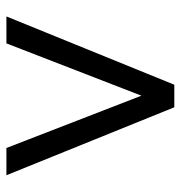

<svg xmlns="http://www.w3.org/2000/svg" viewBox="-2 -574 576 613"><g transform="rotate(-90 286.5 -268.0)"><path d="M250 0 33 -536H120L287 -105L454 -536H540L322 0Z"/></g></svg>

Font: Plus Jakarta Text Light
Style: Regular
Weight: 300
Designer: Gumpita Rahayu
Foundry: Tokotype Studio
Version: Version 1.000